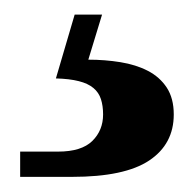

<svg xmlns="http://www.w3.org/2000/svg" viewBox="-20 -31 257 260"><path d="M81.1 -11.2H118.2L99.6 49.8Q122.1 49.8 143.1 53.2Q164.1 56.6 180.2 64.9Q196.3 73.2 205.8 87.6Q215.3 102.1 215.3 124Q215.3 164.1 182.1 186.3Q148.9 208.5 77.6 208.5H7.3V174.3H58.6Q90.3 174.3 105 159.9Q119.6 145.5 119.6 124Q119.6 112.3 116.7 103.3Q113.8 94.2 106.4 88.1Q99.1 82 86.7 78.9Q74.2 75.7 55.7 75.2Z"/></svg>

Font: Arian AMU Serif
Style: Bold
Weight: 700
Designer: Ruben Hakobyan (Tarumian)
Foundry: Ruben Hakobyan (Tarumian)
Version: Version 1.002